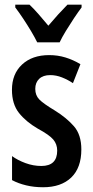

<svg xmlns="http://www.w3.org/2000/svg" viewBox="-20 -786 395 816"><path d="M325.7 -150.9Q325.7 -72.8 282.7 -31.5Q239.7 9.8 163.1 9.8Q124.5 9.8 91.1 1.7Q57.6 -6.3 31.2 -20.5V-122.6Q55.2 -105 88.4 -92.8Q121.6 -80.6 155.8 -80.6Q223.1 -80.6 223.1 -146Q223.1 -173.3 206.3 -193.1Q189.5 -212.9 140.6 -239.3Q90.3 -268.6 60.5 -306.2Q30.8 -343.8 30.8 -404.3Q30.8 -471.7 73.7 -511.7Q116.7 -551.8 189 -551.8Q225.6 -551.8 258.3 -541.7Q291 -531.7 321.8 -513.2L290 -432.6Q268.1 -447.3 243.4 -457Q218.8 -466.8 193.4 -466.8Q163.1 -466.8 146.5 -450.9Q129.9 -435.1 129.9 -408.2Q129.9 -380.9 147 -363.3Q164.1 -345.7 212.9 -316.4Q262.7 -285.6 294.2 -249.5Q325.7 -213.4 325.7 -150.9ZM138.2 -606Q127.9 -627 112.1 -653.6Q96.2 -680.2 78.4 -707Q60.5 -733.9 44.9 -754.4V-766.1H105.5Q123 -749.5 143.8 -725.8Q164.6 -702.1 185.5 -676.8Q209.5 -705.1 227.1 -724.4Q244.6 -743.7 266.6 -766.1H326.7V-754.4Q312 -734.9 294.4 -708.5Q276.9 -682.1 260.3 -655Q243.7 -627.9 233.4 -606Z"/></svg>

Font: Open Sans Condensed SemiBold
Style: Regular
Weight: 600
Width: 3
Designer: Monotype Design Team
Foundry: Monotype Imaging Inc.
Version: Version 3.000; ttfautohint (v1.8.4)